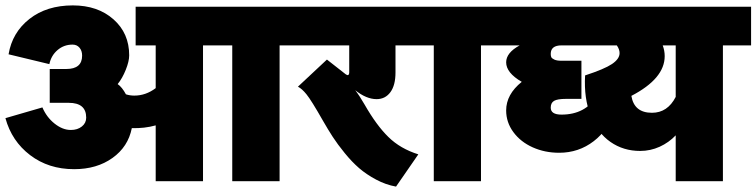

<svg xmlns="http://www.w3.org/2000/svg" viewBox="-28 -670 2817 715"><path d="M551.8 4.9V-203.1Q509.8 -191.4 462.9 -192.9Q449.2 -123.5 390.9 -81.8Q332.5 -40 248 -40Q152.8 -40 84.2 -92.3Q15.6 -144.5 -7.8 -230L129.9 -270Q145.5 -233.4 175.3 -209.7Q205.1 -186 235.8 -186Q260.7 -186 276.9 -199Q293 -211.9 293 -231.9Q293 -287.1 228 -287.1H157.2V-413.1H219.2Q277.8 -413.1 277.8 -462.9Q277.8 -481 268.1 -492.4Q258.3 -503.9 242.2 -503.9Q210 -503.9 186.3 -483.6Q162.6 -463.4 155.8 -431.2L3.9 -467.8Q17.6 -549.3 81.8 -599.6Q146 -649.9 243.2 -649.9Q335.9 -649.9 394.5 -598.1Q453.1 -546.4 453.1 -463.9Q453.1 -441.9 440.4 -410.2Q427.7 -378.4 410.2 -356.9Q426.8 -345.2 440.9 -318.8Q455.6 -314 472.2 -314Q515.1 -314 551.8 -341.8V-501H477.1V-645H1118.2V-501H1013.2V4.9H836.9V-501H728V4.9Z M1032.7 -645H1568.8V-501H1444.8V-399.9Q1444.8 -352.5 1425.8 -326.7Q1406.7 -300.8 1374.5 -300.8Q1336.4 -300.8 1294.9 -334Q1311.5 -312.5 1329.6 -280.8Q1374 -203.1 1418.5 -159.7Q1462.9 -116.2 1529.8 -95.2L1446.8 24.9Q1408.7 18.1 1372.6 -1.2Q1336.4 -20.5 1309.3 -43.9Q1282.2 -67.4 1255.6 -100.1Q1229 -132.8 1211.4 -159.9Q1193.8 -187 1174.8 -220.2Q1130.9 -297.4 1113.3 -318.8Q1096.7 -339.4 1081.5 -347.2L1189.5 -448.2L1259.8 -393.1Q1265.6 -389.2 1268.6 -390.6Q1271.5 -392.1 1272 -396L1272.5 -399.9V-501H1032.7Z M1587.4 4.9V-501H1482.4V-645H1868.2V-501H1763.2V4.9Z M1783.2 -645H2120.1V-501H2063Q2022.9 -501 2022.9 -469.2Q2022.9 -461.9 2024.9 -457.3Q2026.9 -452.6 2036.1 -448.2Q2045.4 -443.8 2062 -443.8H2137.2V-301.8H2080.1Q2047.9 -301.8 2035.4 -294.4Q2022.9 -287.1 2022.9 -269Q2022.9 -243.2 2063 -243.2Q2151.4 -243.2 2195.3 -313L2249 -249Q2239.3 -187.5 2183.1 -144.3Q2127 -101.1 2054.2 -101.1Q2001 -101.1 1955.8 -121.3Q1910.6 -141.6 1883.8 -178Q1856.9 -214.4 1856.9 -258.8Q1856.9 -318.4 1915 -365.2Q1856.9 -398.9 1856.9 -438Q1856.9 -473.6 1907.2 -501H1783.2Z M2079.1 -645H2769V-501H2664.1V4.9H2488.3V-166Q2462.9 -139.2 2428.5 -123.5Q2394 -107.9 2356 -107.9Q2293.5 -107.9 2245.4 -141.4Q2197.3 -174.8 2171.6 -239.3Q2146 -303.7 2150.9 -389.2Q2222.7 -412.6 2251 -431.6Q2279.3 -450.7 2279.3 -472.2Q2279.3 -486.3 2269 -501H2079.1ZM2399.9 -250Q2458 -250 2488.3 -309.1V-501H2439.9Q2447.3 -481.4 2447.3 -460.9Q2447.3 -377.4 2323.2 -313Q2333.5 -250 2399.9 -250Z"/></svg>

Font: LT Superior Black
Style: Regular
Weight: 900
Designer: Daniel Lyons
Foundry: LyonsType
Version: Version 2.005